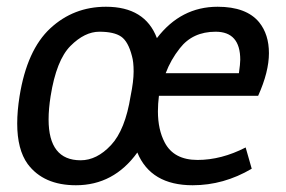

<svg xmlns="http://www.w3.org/2000/svg" viewBox="-20 -536 849 569"><path d="M748 -470Q777 -434 777 -378.5Q777 -323 745 -252H451Q448 -228 448 -206Q448 -152 468 -114Q495 -62 565.5 -62Q636 -62 708 -99L726 -36Q643 13 551 13Q427 13 387 -84Q317 13 205 13Q109 13 62 -50Q31 -93 31 -170Q31 -207 38 -251Q60 -388 129 -452Q198 -516 294 -516Q410 -516 445 -423Q516 -516 625 -516Q710 -516 748 -470ZM130 -251Q124 -213 124 -182Q124 -61 219 -61Q267 -61 309 -106Q351 -151 367 -251Q376 -295 376 -324Q376 -353 371 -370Q360 -413 339 -427.5Q318 -442 274.5 -442Q231 -442 189 -400Q147 -358 130 -251ZM688 -319Q692 -347 692 -359Q692 -442 619 -442Q551 -442 513 -393Q486 -359 471 -319Z"/></svg>

Font: Rambla
Style: Italic
Weight: 400
Italic angle: -12°
Designer: Martin Sommaruga
Foundry: Martin Sommaruga
Version: Version 1.001